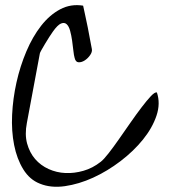

<svg xmlns="http://www.w3.org/2000/svg" viewBox="-20 -734 659 750"><path d="M135.7 -16.6Q95.7 -32.2 70.8 -72.8Q45.9 -113.3 35.2 -167.5Q24.4 -221.7 27.3 -285.2Q30.3 -348.6 44.4 -412.1Q58.6 -475.6 83 -533.2Q107.4 -590.8 140.6 -633.3Q173.8 -675.8 215.3 -697.8Q256.8 -719.7 304.7 -711.9Q306.6 -702.1 312 -678.2Q317.4 -654.3 322.8 -627Q328.1 -599.6 332.5 -575.7Q336.9 -551.8 338.9 -542Q340.8 -531.2 332 -518.6Q323.2 -505.9 311 -498Q298.8 -490.2 287.1 -490.7Q275.4 -491.2 271.5 -507.8Q268.6 -517.6 266.6 -536.1Q264.6 -554.7 261.7 -575.2Q258.8 -595.7 253.9 -613.8Q249 -631.8 240.2 -639.6Q231.4 -647.5 218.3 -642.1Q205.1 -636.7 186.5 -610.4Q180.7 -602.5 172.4 -589.4Q164.1 -576.2 155.8 -562.5Q147.5 -548.8 141.6 -538.1Q135.7 -527.3 135.7 -525.4L85 -253.9Q76.2 -209 85.9 -173.3Q95.7 -137.7 117.2 -112.8Q138.7 -87.9 169.9 -73.7Q201.2 -59.6 235.8 -58.1Q270.5 -56.6 306.2 -66.9Q341.8 -77.1 373 -101.6Q384.8 -110.4 403.8 -134.8Q422.9 -159.2 444.3 -189.9Q465.8 -220.7 489.3 -254.4Q512.7 -288.1 533.2 -314.9Q553.7 -341.8 569.3 -358.4Q585 -375 592.8 -373Q607.4 -330.1 591.3 -282.2Q575.2 -234.4 538.6 -189Q502 -143.6 450.7 -104.5Q399.4 -65.4 343.8 -40Q288.1 -14.6 233.4 -6.8Q178.7 1 135.7 -16.6Z"/></svg>

Font: Over the Rainbow
Style: Regular
Weight: 400
Designer: Kimberly Geswein
Foundry: Kimberly Geswein
Version: Version 1.002 2010